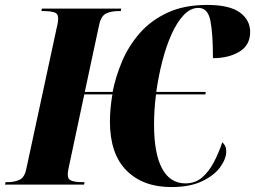

<svg xmlns="http://www.w3.org/2000/svg" viewBox="-41 -749 1035 779"><path d="M654 10Q539 10 472 -57.5Q405 -125 405 -256Q405 -281 407.5 -309Q410 -337 415 -366H301L242 -89Q238 -72 236 -60.5Q234 -49 234 -40Q234 -21 250 -15.5Q266 -10 291 -10H302L300 0H-21L-18 -10H-8Q17 -10 38 -19.5Q59 -29 66 -65L189 -636Q193 -652 194 -661Q195 -670 195 -674Q195 -694 179 -699Q163 -704 137 -704H127L129 -714H451L449 -704H438Q411 -704 390 -694.5Q369 -685 361 -647L303 -376H416Q428 -438 454.5 -500.5Q481 -563 526 -614.5Q571 -666 638.5 -697.5Q706 -729 800 -729Q890 -729 932 -698.5Q974 -668 974 -619Q974 -566 930.5 -539.5Q887 -513 823 -513Q823 -614 812.5 -665.5Q802 -717 764 -717Q732 -717 704.5 -688Q677 -659 655 -610Q633 -561 617.5 -500.5Q602 -440 593 -376H794L792 -366H592Q588 -335 586 -304Q584 -273 584 -244Q584 -126 616.5 -65.5Q649 -5 711 -5Q751 -5 779 -29Q807 -53 827 -91.5Q847 -130 861 -172Q869 -164 873 -156Q877 -148 877 -135Q877 -105 852.5 -71Q828 -37 778.5 -13.5Q729 10 654 10Z"/></svg>

Font: Noto Serif Display ExtraCondensed Black
Style: Italic
Weight: 900
Width: 2
Italic angle: -12°
Designer: Monotype Design Team
Foundry: Monotype Imaging Inc.
Version: Version 2.009